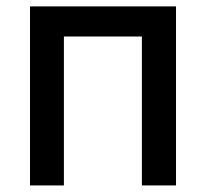

<svg xmlns="http://www.w3.org/2000/svg" viewBox="-20 -565 627 585"><path d="M71.4 0V-545.5H516.3V0H412.3V-453.8H174.7V0Z"/></svg>

Font: Cannonade Med
Style: Regular
Weight: 500
Designer: Rasmus Andersson
Foundry: rsms
Version: Version 3.012;git-f93a4a705